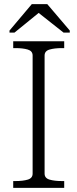

<svg xmlns="http://www.w3.org/2000/svg" viewBox="-20 -910 375 930"><path d="M138 -69V-641Q138 -663 114.5 -670Q91 -677 55 -677H44V-710H291V-677H280Q244 -677 220 -670Q196 -663 196 -641V-69Q196 -47 220 -40Q244 -33 280 -33H291V0H44V-33H55Q91 -33 114.5 -40Q138 -47 138 -69ZM209 -890H134L26 -762V-752H50L184 -861H150L288 -752H318V-762Z"/></svg>

Font: Roboto Serif 36pt ExtraLight
Style: Regular
Weight: 250
Designer: Greg Gazdowicz
Foundry: Commercial Type
Version: Version 1.008